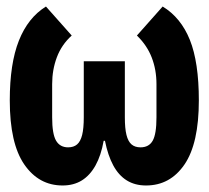

<svg xmlns="http://www.w3.org/2000/svg" viewBox="-20 -557 640 589"><path d="M363 -197Q363 -163 368 -143Q373 -123 383.5 -114Q394 -105 411 -105Q437 -105 448.5 -125.5Q460 -146 460 -197V-299Q460 -343 445.5 -380.5Q431 -418 400 -448L479 -537Q535 -503 562.5 -434.5Q590 -366 590 -249Q590 -117 546 -52.5Q502 12 428 12Q394 12 369 -3.5Q344 -19 327.5 -49.5Q311 -80 302 -125H298Q290 -80 273 -49.5Q256 -19 231 -3.5Q206 12 172 12Q99 12 54.5 -52.5Q10 -117 10 -249Q10 -362 38 -432.5Q66 -503 121 -537L200 -448Q169 -420 154.5 -381.5Q140 -343 140 -299V-197Q140 -146 152 -125.5Q164 -105 189 -105Q206 -105 216.5 -114Q227 -123 232 -143Q237 -163 237 -197V-369H363Z"/></svg>

Font: Lilex
Style: Regular
Weight: 400
Monospace: yes
Designer: Mike Abbink, Paul van der Laan, Pieter van Rosmalen, Mikhael Khrustik
Foundry: Mikhael Khrustik
Version: Version 2.510